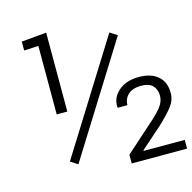

<svg xmlns="http://www.w3.org/2000/svg" viewBox="-106 -827 932 932"><g transform="rotate(-15 360.5 -360.5)"><path d="M191.9 -63 155.3 -86.4 502.4 -642.1 539.1 -618.7ZM152.8 -324.2V-668.5L80.6 -664.6V-709.5L206.1 -720.7V-324.2ZM442.9 0V-43.9L597.2 -181.6Q634.3 -215.8 647.5 -237.8Q660.6 -259.8 660.6 -282.7Q660.6 -314.5 641.8 -333.5Q623 -352.5 584.5 -352.5Q542 -352.5 519 -331.8Q496.1 -311 496.1 -278.8H447.3L446.3 -281.7Q443.4 -329.1 481.7 -362.8Q520 -396.5 584.5 -396.5Q645 -396.5 679.7 -366.9Q714.4 -337.4 714.4 -282.2Q714.4 -246.1 691.4 -215.8Q668.5 -185.5 618.2 -138.7L514.2 -46.9L515.1 -43.9H721.2V0Z"/></g></svg>

Font: Roboto Slab Light
Style: Regular
Weight: 300
Designer: Google
Version: Version 2.000; ttfautohint (v1.8.1.43-b0c9)